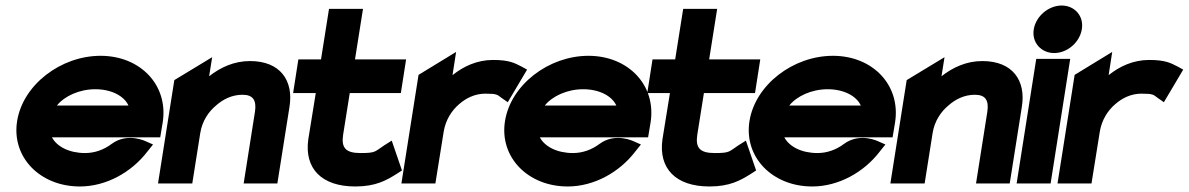

<svg xmlns="http://www.w3.org/2000/svg" viewBox="-20 -664 4303 695"><path d="M42 -226C21 -95 125 11 269 11C364 11 456 -40 514 -116L534 -141L509 -152C509 -152 442 -186 384 -143C356 -122 323 -110 288 -110C231 -110 186 -133 168 -167H560L569 -221C590 -355 489 -462 344 -462C200 -462 63 -357 42 -226ZM186 -282C213 -316 267 -341 325 -341C383 -341 429 -317 445 -282Z M552 0H676L705 -183C712 -226 735 -260 763 -283C787 -304 819 -321 858 -321C896 -321 909 -301 903 -260L862 0H984L1028 -278C1043 -372 995 -443 885 -443C827 -443 778 -420 737 -388L748 -457L611 -374Z M1041 -327H1123L1096 -160C1081 -54 1144 11 1266 11C1340 11 1378 -11 1415 -34L1435 -47L1398 -155L1371 -138C1336 -115 1341 -110 1285 -110C1231 -110 1215 -129 1222 -176L1246 -327H1431L1450 -449H1265L1294 -632H1171L1142 -449H1060Z M1433 0H1556L1586 -187C1593 -230 1615 -264 1642 -287C1666 -308 1698 -325 1737 -325C1780 -325 1780 -321 1795 -310L1818 -294L1888 -412L1868 -423C1844 -435 1825 -447 1765 -447C1707 -447 1658 -424 1618 -392L1631 -476L1495 -393Z M1808 -226C1787 -95 1891 11 2035 11C2130 11 2222 -40 2280 -116L2300 -141L2275 -152C2275 -152 2208 -186 2150 -143C2122 -122 2089 -110 2054 -110C1997 -110 1952 -133 1934 -167H2326L2335 -221C2356 -355 2255 -462 2110 -462C1966 -462 1829 -357 1808 -226ZM1952 -282C1979 -316 2033 -341 2091 -341C2149 -341 2195 -317 2211 -282Z M2323 -327H2405L2378 -160C2363 -54 2426 11 2548 11C2622 11 2660 -11 2697 -34L2717 -47L2680 -155L2653 -138C2618 -115 2623 -110 2567 -110C2513 -110 2497 -129 2504 -176L2528 -327H2713L2732 -449H2547L2576 -632H2453L2424 -449H2342Z M2693 -226C2672 -95 2776 11 2920 11C3015 11 3107 -40 3165 -116L3185 -141L3160 -152C3160 -152 3093 -186 3035 -143C3007 -122 2974 -110 2939 -110C2882 -110 2837 -133 2819 -167H3211L3220 -221C3241 -355 3140 -462 2995 -462C2851 -462 2714 -357 2693 -226ZM2837 -282C2864 -316 2918 -341 2976 -341C3034 -341 3080 -317 3096 -282Z M3203 0H3327L3356 -183C3363 -226 3386 -260 3414 -283C3438 -304 3470 -321 3509 -321C3547 -321 3560 -301 3554 -260L3513 0H3635L3679 -278C3694 -372 3646 -443 3536 -443C3478 -443 3429 -420 3388 -388L3399 -457L3262 -374Z M3722 -558C3714 -510 3749 -472 3796 -472C3843 -472 3888 -510 3896 -558C3904 -606 3870 -644 3823 -644C3776 -644 3730 -606 3722 -558ZM3660 0H3783L3854 -451H3731Z M3808 0H3931L3961 -187C3968 -230 3990 -264 4017 -287C4041 -308 4073 -325 4112 -325C4155 -325 4155 -321 4170 -310L4193 -294L4263 -412L4243 -423C4219 -435 4200 -447 4140 -447C4082 -447 4033 -424 3993 -392L4006 -476L3870 -393Z"/></svg>

Font: Charger Pro
Style: UltraObl
Weight: 900
Designer: Jasper
Foundry: Cannot Into Space Fonts
Version: Version 1.09